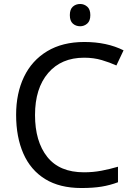

<svg xmlns="http://www.w3.org/2000/svg" viewBox="-20 -935 672 965"><path d="M403 -645Q288 -645 222 -568Q156 -491 156 -357Q156 -224 217.5 -146.5Q279 -69 402 -69Q448 -69 490 -77Q532 -85 573 -97V-19Q533 -4 490.5 3Q448 10 389 10Q280 10 207 -35Q134 -80 97.5 -163Q61 -246 61 -358Q61 -466 100.5 -548.5Q140 -631 217 -677.5Q294 -724 404 -724Q517 -724 601 -682L565 -606Q532 -621 491.5 -633Q451 -645 403 -645ZM383 -915Q403 -915 418.5 -901.5Q434 -888 434 -859Q434 -830 418.5 -816.5Q403 -803 383 -803Q361 -803 346 -816.5Q331 -830 331 -859Q331 -888 346 -901.5Q361 -915 383 -915Z"/></svg>

Font: Noto Sans
Style: Regular
Weight: 400
Designer: Monotype Design Team
Foundry: Monotype Imaging Inc.
Version: Version 1.902